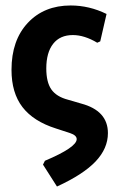

<svg xmlns="http://www.w3.org/2000/svg" viewBox="-20 -494 438 701"><path d="M188 187 137 107 144 93Q260 44 260 14Q260 0 236 -8L184 -25Q102 -51 62 -103Q22 -155 22 -239Q22 -347 81.5 -410.5Q141 -474 238 -474Q306 -474 369 -443L346 -343L335 -338Q288 -366 246 -366Q199 -366 174 -334Q149 -302 149 -244Q149 -194 167.5 -167.5Q186 -141 228 -130L276 -116Q374 -90 374 -8Q374 48 329 95.5Q284 143 188 187Z"/></svg>

Font: Alegreya Sans
Style: Bold
Weight: 700
Designer: Juan Pablo del Peral
Foundry: Huerta Tipografica
Version: Version 2.007